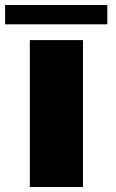

<svg xmlns="http://www.w3.org/2000/svg" viewBox="-34 -746 464 766"><path d="M85 0V-586H297V0ZM-13.6 -649V-726H394.2V-649Z"/></svg>

Font: Anybody UltraExpanded Regular
Style: Bold
Weight: 700
Width: 9
Designer: Tyler Finck
Foundry: Etcetera Type Company
Version: Version 1.010; ttfautohint (v1.8.3) -l 8 -r 50 -G 200 -x 14 